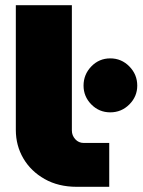

<svg xmlns="http://www.w3.org/2000/svg" viewBox="-20 -720 551 740"><path d="M405 -287Q362 -287 332 -317.5Q302 -348 302 -390Q302 -433 332 -464Q362 -495 405 -495Q448 -495 478.5 -464Q509 -433 509 -390Q509 -348 478.5 -317.5Q448 -287 405 -287ZM276 0Q205 0 152 -30Q99 -60 70 -109.5Q41 -159 41 -219V-700H257V-217Q257 -198 270 -183.5Q283 -169 303 -169H401V0Z"/></svg>

Font: MuseoModerno Black
Style: Regular
Weight: 900
Designer: Pablo Cosgaya, Héctor Gatti, Marcela Romero, and the Authors of The MuseoModerno Project.
Foundry: Omnibus-Type Team
Version: Version 1.001